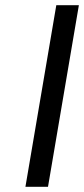

<svg xmlns="http://www.w3.org/2000/svg" viewBox="-20 -720 324 740"><path d="M197 -700H284L165 0H78Z"/></svg>

Font: Be Vietnam
Style: Italic
Weight: 400
Italic angle: -9.33299°
Designer: Gabriel Lam
Foundry: TypeRant
Version: Version 3.000